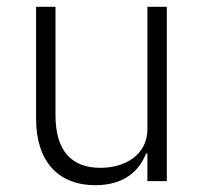

<svg xmlns="http://www.w3.org/2000/svg" viewBox="-20 -532 603 564"><path d="M413 0H470V-512H413V-153C413 -76 346 -39 275 -39C190 -39 143 -89 143 -194V-512H86V-183C86 -58 151 12 260 12C348 12 390 -33 409 -81H413Z"/></svg>

Font: IBM Plex Arabic Light
Style: Regular
Weight: 300
Designer: Mike Abbink, Paul van der Laan, Pieter van Rosmalen, Wael Morcos, Khajak Apelian
Foundry: Bold Monday
Version: Version 1.0